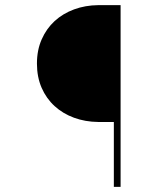

<svg xmlns="http://www.w3.org/2000/svg" viewBox="-20 -731 640 751"><path d="M425.3 0V-253.9H364.3Q313.5 -254.4 269.5 -270.5Q225.6 -286.6 193.4 -316.2Q161.1 -345.7 142.8 -387.7Q124.5 -429.7 124.5 -482.4Q124.5 -535.2 143.1 -577.1Q161.6 -619.1 193.8 -648.7Q226.1 -678.2 269.8 -694.3Q313.5 -710.4 364.3 -710.9H451.7V0Z"/></svg>

Font: Roboto Mono Thin
Style: Regular
Weight: 250
Designer: Google
Version: Version 2.000985; 2015; ttfautohint (v1.3)